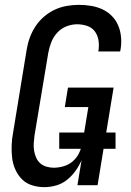

<svg xmlns="http://www.w3.org/2000/svg" viewBox="-20 -763 540 791"><path d="M163 8Q137 8 112.5 0.5Q88 -7 71 -24Q54 -41 43.5 -64Q33 -87 30 -112.5Q27 -138 28 -164.5Q29 -191 34 -217L90 -559Q94 -584 103 -608.5Q112 -633 126.5 -655Q141 -677 161.5 -694.5Q182 -712 205.5 -723Q229 -734 254.5 -738.5Q280 -743 305 -743Q330 -743 354.5 -739Q379 -735 401 -725Q423 -715 440 -698Q457 -681 466.5 -659Q476 -637 478.5 -612Q481 -587 477 -561L475 -551H385L386 -557Q389 -578 385.5 -598.5Q382 -619 370 -634.5Q358 -650 338.5 -656.5Q319 -663 297 -663Q276 -663 254 -654.5Q232 -646 216 -628.5Q200 -611 191.5 -589.5Q183 -568 179 -546L122 -204Q120 -188 119 -172.5Q118 -157 120.5 -142Q123 -127 129 -113.5Q135 -100 145.5 -90.5Q156 -81 171 -76.5Q186 -72 201 -72Q222 -72 243.5 -78.5Q265 -85 281.5 -100Q298 -115 307 -135Q316 -155 320 -176L344 -322H247L260 -402H448L382 0H299L316 -103Q306 -80 291 -59Q276 -38 256 -22Q236 -6 211.5 1Q187 8 163 8ZM456 -150H224V-217H456Z"/></svg>

Font: Iosevka Medium Oblique
Style: Regular
Weight: 500
Italic angle: -9°
Monospace: yes
Designer: Belleve Invis
Foundry: Belleve Invis
Version: Version 32.5.0; ttfautohint (v1.8.4)